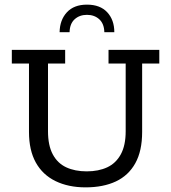

<svg xmlns="http://www.w3.org/2000/svg" viewBox="-20 -798 738 828"><path d="M349 10Q275 10 219.5 -17Q164 -44 134.5 -97Q105 -150 105 -229V-524H31V-583H261V-524H187V-232Q187 -171 207.5 -132.5Q228 -94 265.5 -76.5Q303 -59 354 -59Q405 -59 442.5 -76.5Q480 -94 501 -132.5Q522 -171 522 -232V-524H448V-583H667V-524H593V-229Q593 -147 563.5 -94Q534 -41 479.5 -15.5Q425 10 349 10ZM237 -659Q238 -712 268.5 -745Q299 -778 355 -778Q412 -778 442.5 -745Q473 -712 473 -659H430Q429 -696 408 -715Q387 -734 355 -734Q323 -734 302 -715Q281 -696 280 -659Z"/></svg>

Font: Rokkitt SemiBold
Style: Regular
Weight: 400
Version: Version 3.103